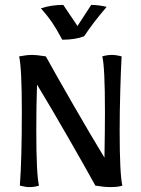

<svg xmlns="http://www.w3.org/2000/svg" viewBox="-20 -757 576 783"><path d="M61 0Q69 -106 69 -302Q69 -480 58 -527Q89 -533 109 -533Q132 -533 167 -527Q206 -456 278 -331Q350 -206 406 -114Q408 -232 408 -300Q408 -486 397 -527Q417 -533 436 -533Q454 -533 476 -527Q473 -475 470.5 -387.5Q468 -300 468 -225Q468 -47 479 0Q463 6 428 6Q406 6 369 0Q331 -69 259 -194.5Q187 -320 131 -412Q128 -324 128 -227Q128 -47 139 0Q121 6 100 6Q84 6 61 0ZM147 -723Q188 -737 238 -737L296 -651L352 -737Q382 -737 415 -729Q360 -665 323 -609Q287 -595 234 -595Q208 -643 191.5 -667Q175 -691 147 -723Z"/></svg>

Font: Mirza
Style: Regular
Weight: 400
Designer: Arabic design by Kourosh Beigpour, Latin design by Eduardo Tunni, engineering by Lasse Fister
Version: Version 1.000